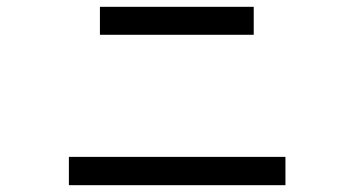

<svg xmlns="http://www.w3.org/2000/svg" viewBox="-20 -591 1040 563"><path d="M817 -48H182V-131H817ZM724 -489H273V-571H724Z"/></svg>

Font: NanumGothicCoding
Style: Regular
Weight: 400
Monospace: yes
Designer: Kwon Bruce; Nicolas Noh; Sung-woo Choi; Go-un Cha; Soo-hyun Park;
Foundry: NHN Corporation
Version: Version 2.000;PS 1;hotconv 1.0.49;makeotf.lib2.0.14853